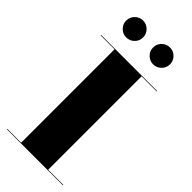

<svg xmlns="http://www.w3.org/2000/svg" viewBox="-303 -1027 1080 1080"><g transform="rotate(45 237.0 -487.0)"><path d="M15 0V-3.5H125V-746.5H15V-750H460V-746.5H340V-3.5H460V0ZM338 -840Q310.5 -840 290.8 -859.8Q271 -879.5 271 -907Q271 -935 290.8 -954.8Q310.5 -974.5 338.5 -974.5Q366 -974.5 385.8 -954.8Q405.5 -935 405.5 -907Q405.5 -879.5 385.8 -859.8Q366 -840 338 -840ZM124 -840Q96.5 -840 76.8 -859.8Q57 -879.5 57 -907Q57 -935 76.8 -954.8Q96.5 -974.5 124.5 -974.5Q152 -974.5 171.8 -954.8Q191.5 -935 191.5 -907Q191.5 -879.5 171.8 -859.8Q152 -840 124 -840Z"/></g></svg>

Font: Bodoni Moda 48pt Black
Style: Regular
Weight: 900
Designer: Owen Earl
Foundry: indestructible type
Version: Version 2.004